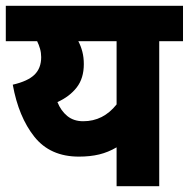

<svg xmlns="http://www.w3.org/2000/svg" viewBox="-20 -642 651 662"><path d="M611 -622V-500H529V0H382V-134Q353 -117 322 -109.5Q291 -102 252 -102Q153 -102 98.5 -170.5Q44 -239 24 -350Q76 -362 99 -384.5Q122 -407 122 -445Q122 -460 118 -474Q114 -488 108 -500H0V-622ZM178 -290Q190 -260 212 -242Q234 -224 267 -224Q336 -224 382 -282V-500H250Q259 -483 264 -463.5Q269 -444 269 -421Q269 -372 244.5 -340.5Q220 -309 178 -290Z"/></svg>

Font: Noto Sans Devanagari UI SemiCondensed ExtraBold
Style: Regular
Weight: 800
Width: 4
Designer: Jelle Bosma - Monotype Design Team
Foundry: Monotype Imaging Inc.
Version: Version 2.004; ttfautohint (v1.8.4.7-5d5b)